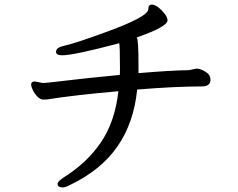

<svg xmlns="http://www.w3.org/2000/svg" viewBox="-20 -759 1040 840"><path d="M254.9 61Q231.9 61 231.9 44.9Q231.9 35.2 258.8 17.1Q359.9 -45.9 421.4 -136Q482.9 -226.1 498 -359.9Q303.2 -342.8 188 -324.2Q181.2 -323.2 169.9 -323.2Q155.8 -323.2 142.8 -337.2Q129.9 -351.1 123 -366Q116.2 -380.9 116.2 -389.2Q116.2 -400.9 129.9 -402.8Q133.8 -402.8 166 -396Q184.1 -396 265.1 -406Q346.2 -416 503.9 -431.2Q504.9 -436 504.9 -457Q504.9 -566.9 501 -569.8Q303.2 -517.1 252 -517.1Q225.1 -517.1 225.1 -532.2Q225.1 -550.8 257.8 -558.1Q313 -570.8 434.1 -615.2Q628.9 -685.1 628.9 -719.2Q628.9 -738.8 644 -738.8Q658.2 -738.8 674.1 -725.8Q689.9 -712.9 701.4 -697.5Q712.9 -682.1 712.9 -669.9Q712.9 -642.1 578.1 -595.2Q585.9 -587.9 585.9 -476.1V-439Q729 -451.2 807.1 -452.1L838.9 -459Q856 -459 878.4 -445.6Q900.9 -432.1 900.9 -410.2Q900.9 -380.9 862.8 -380.9Q748 -380.9 580.1 -367.2Q565.9 -223.1 494.4 -119.1Q422.9 -15.1 285.2 50.8Q265.1 61 254.9 61Z"/></svg>

Font: LXGW WenKai Screen
Style: Regular
Weight: 400
Designer: LXGW / Fontworks Inc.
Foundry: LXGW / Fontworks Inc.
Version: Version 1.510;January 18,2025